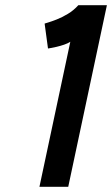

<svg xmlns="http://www.w3.org/2000/svg" viewBox="-20 -720 432 740"><path d="M152 -629 165 -533Q164 -533 173.5 -534.5Q183 -536 198 -539.5Q213 -543 227.5 -548Q242 -553 251 -559L132 0H243L392 -700H282Q264 -680 241.5 -666.5Q219 -653 198.5 -645Q178 -637 164.5 -633Q151 -629 152 -629Z"/></svg>

Font: Advent Pro
Style: Italic
Weight: 400
Italic angle: -12°
Designer: VivaRado, Andreas Kalpakidis
Foundry: VivaRado, Andreas Kalpakidis
Version: Version 3.000